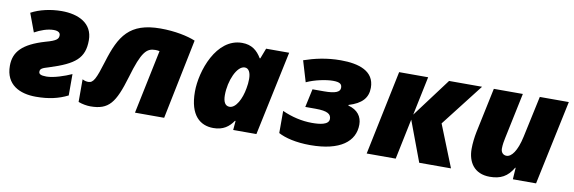

<svg xmlns="http://www.w3.org/2000/svg" viewBox="-45 -895 3703 1238"><g transform="rotate(10 1806.0 -276.5)"><path d="M211 10C295 10 359 -5 419 -35V-175C373 -154 302 -130 256 -130C218 -130 206 -138 206 -153C206 -173 219 -179 263 -192C427 -244 485 -290 485 -408C485 -520 389 -563 281 -563C209 -563 135 -546 82 -517L127 -396C165 -417 210 -434 251 -434C282 -434 294 -422 294 -407C294 -384 285 -370 211 -350C65 -307 12 -249 12 -158C12 -33 106 10 211 10Z M568 10C689 10 728 -44 780 -218C831 -393 862 -421 919 -421C928 -421 937 -420 946 -418L859 0H1050L1157 -524C1107 -545 1023 -563 928 -563C725 -563 665 -465 612 -291C576 -173 561 -143 528 -143C519 -143 506 -144 489 -153V-5C514 5 546 10 568 10Z M1373 10C1438 10 1475 -19 1503 -60H1507L1502 0H1654L1771 -553H1620L1594 -485H1590C1562 -532 1525 -563 1462 -563C1293 -563 1216 -335 1216 -201C1216 -44 1288 10 1373 10ZM1452 -143C1424 -143 1410 -168 1410 -212C1410 -307 1455 -410 1506 -410C1533 -410 1546 -382 1546 -341C1546 -321 1544 -300 1540 -280C1528 -209 1494 -143 1452 -143Z M2007 10C2204 10 2297 -65 2297 -175C2297 -227 2268 -268 2206 -284V-288C2292 -314 2329 -356 2329 -422C2329 -531 2227 -563 2108 -563C2016 -563 1938 -545 1868 -521L1909 -384C1962 -409 2037 -424 2081 -424C2129 -424 2140 -411 2140 -388C2140 -361 2110 -347 2036 -347H1960L1934 -227H2002C2081 -227 2104 -209 2104 -178C2104 -139 2043 -133 1994 -133C1927 -133 1860 -149 1798 -177V-32C1842 -8 1915 10 2007 10Z M2376 0H2566L2621 -265L2720 0H2928L2818 -275L3034 -553H2818L2628 -299L2681 -553H2491Z M3183 10C3253 10 3299 -14 3335 -76H3338L3333 0H3485L3602 -553H3412L3354 -283C3333 -185 3298 -142 3266 -142C3246 -142 3229 -156 3229 -183C3229 -207 3234 -236 3238 -253L3301 -553H3111L3049 -259C3042 -224 3037 -184 3037 -147C3037 -62 3080 10 3183 10Z"/></g></svg>

Font: Noto Sans UI Black
Style: Italic
Weight: 900
Italic angle: -372°
Designer: Monotype Design Team
Foundry: Monotype Imaging Inc.
Version: Version 1.901